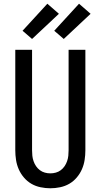

<svg xmlns="http://www.w3.org/2000/svg" viewBox="-20 -1002 540 1030"><path d="M250 8Q224 8 197.5 2.5Q171 -3 148.5 -16Q126 -29 108.5 -49.5Q91 -70 80.5 -94Q70 -118 66 -144Q62 -170 62 -196V-735H152V-196Q152 -181 153.5 -166.5Q155 -152 160 -137.5Q165 -123 173.5 -110.5Q182 -98 194 -89Q206 -80 220.5 -76Q235 -72 250 -72Q265 -72 279.5 -76Q294 -80 306 -89Q318 -98 326.5 -110.5Q335 -123 340 -137.5Q345 -152 346.5 -166.5Q348 -181 348 -196V-735H438V-196Q438 -170 434 -144Q430 -118 419.5 -94Q409 -70 391.5 -49.5Q374 -29 351.5 -16Q329 -3 302.5 2.5Q276 8 250 8ZM322 -793 271 -837 404 -982 466 -928ZM152 -793 101 -837 234 -982 296 -928Z"/></svg>

Font: Iosevka Medium
Style: Regular
Weight: 500
Monospace: yes
Designer: Belleve Invis
Foundry: Belleve Invis
Version: Version 32.5.0; ttfautohint (v1.8.4)